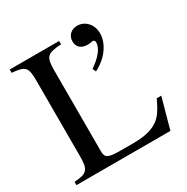

<svg xmlns="http://www.w3.org/2000/svg" viewBox="-157 -817 925 952"><g transform="rotate(-30 305.5 -341.5)"><path d="M598 -174H572C556 -139 543 -117 530 -100C496 -57 442 -39 361 -39H291C218 -39 201 -46 201 -84V-548C201 -625 213 -638 295 -643V-662H12V-643C90 -637 99 -623 99 -546V-115C99 -39 86 -23 12 -19V0H550ZM378 -440C445 -473 490 -534 490 -594C490 -644 455 -683 410 -683C375 -683 351 -660 351 -626C351 -594 373 -575 410 -575C417 -575 424 -576 430 -577C435 -579 437 -579 437 -579C445 -579 451 -573 451 -566C451 -532 423 -496 369 -459Z"/></g></svg>

Font: XITS
Style: Regular
Weight: 400
Designer: MicroPress Inc., with final additions and corrections provided by Coen Hoffman, Elsevier (retired)
Version: Version 1.302